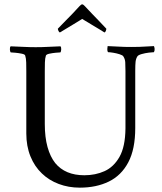

<svg xmlns="http://www.w3.org/2000/svg" viewBox="-20 -859 746 883"><path d="M358 -839Q361 -839 364 -836.5Q367 -834 370 -831Q390 -810 404 -795Q418 -780 433 -765Q448 -750 469 -727Q469 -723 466.5 -716.5Q464 -710 460 -710Q454 -714 437.5 -724Q421 -734 402.5 -745Q384 -756 371 -764Q358 -772 358 -772Q358 -772 346 -764.5Q334 -757 316.5 -746.5Q299 -736 282.5 -726Q266 -716 256 -710Q252 -710 249 -716.5Q246 -723 246 -727Q267 -749 282 -764Q297 -779 311.5 -794Q326 -809 346 -831Q349 -834 352 -836.5Q355 -839 358 -839ZM144 -642Q173 -642 200.5 -643.5Q228 -645 258 -646Q262 -642 261.5 -632Q261 -622 258 -618Q252 -618 236.5 -616.5Q221 -615 207 -612Q193 -609 191 -603Q187 -591 186.5 -571.5Q186 -552 186 -530V-289Q186 -228 198.5 -183Q211 -138 234 -109Q280 -53 368 -53Q419 -53 461 -72Q503 -91 529.5 -137.5Q556 -184 557 -268V-532Q557 -558 556 -573Q555 -588 547 -600Q544 -605 530 -609.5Q516 -614 500.5 -616.5Q485 -619 477 -619Q473 -624 473.5 -633.5Q474 -643 475 -647Q504 -646 527.5 -644.5Q551 -643 583 -643Q606 -643 620.5 -643.5Q635 -644 650.5 -645Q666 -646 688 -647Q690 -643 691 -635Q692 -627 688 -619Q682 -619 665 -617Q648 -615 632 -610.5Q616 -606 612 -600Q605 -589 603.5 -575Q602 -561 602 -533V-270Q602 -173 570 -112.5Q538 -52 480.5 -24Q423 4 347 4Q295 4 250 -13Q205 -30 173 -61Q139 -93 120 -140Q101 -187 101 -245V-530Q101 -552 100.5 -571.5Q100 -591 96 -603Q95 -609 80.5 -612Q66 -615 50.5 -616.5Q35 -618 29 -618Q26 -622 25.5 -632Q25 -642 29 -646Q59 -645 87.5 -643.5Q116 -642 144 -642Z"/></svg>

Font: Amiri
Style: Regular
Weight: 400
Designer: Khaled Hosny
Version: Version 0.114